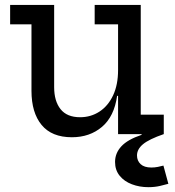

<svg xmlns="http://www.w3.org/2000/svg" viewBox="-20 -556 726 796"><path d="M469.5 -455H372.5V-535.5H563.5V-80.5H659V0H469.5ZM204.5 -535.5V-194.5Q204.5 -137 231 -103.5Q257.5 -70 312 -70Q356.5 -70 392.2 -93.2Q428 -116.5 448.8 -160.5Q469.5 -204.5 469.5 -265.5L491 -158.5H465.5Q453.5 -73 402.8 -30Q352 13 278 13Q194.5 13 152.5 -38Q110.5 -89 110.5 -179.5V-455H22V-535.5ZM657.5 130.5 678 206Q665.5 209.5 643.5 214.8Q621.5 220 595 220Q558.5 220 526.8 208Q495 196 476 172.5Q457 149 457 115.5Q457 79 483 50.8Q509 22.5 567 3V-33.5L659 0Q598 21 573 41.8Q548 62.5 548 88.5Q548 110.5 563 124.5Q578 138.5 607.5 138.5Q621 138.5 634 136Q647 133.5 657.5 130.5Z"/></svg>

Font: Hepta Slab ExtraLight Medium
Style: Regular
Weight: 500
Version: Version 1.100